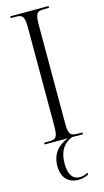

<svg xmlns="http://www.w3.org/2000/svg" viewBox="-142 -758 561 1033"><g transform="rotate(-15 138.5 -241.5)"><path d="M32 0H162C110 19 68 59 68 130C68 198 105 231 161 231C181 231 199 226 216 217V206C198 216 182 219 170 219C132 219 109 189 109 128C109 53 142 17 184 0H245V-10H219C175 -10 168 -22 168 -90V-623C168 -692 175 -704 219 -704H245V-714H32V-704H58C101 -704 108 -692 108 -623V-90C108 -22 101 -10 58 -10H32Z"/></g></svg>

Font: Noto Serif Display ExtraCondensed Light
Style: Regular
Weight: 300
Width: 2
Designer: Monotype Design Team
Foundry: Monotype Imaging Inc.
Version: Version 2.009